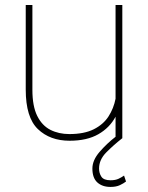

<svg xmlns="http://www.w3.org/2000/svg" viewBox="-20 -548 587 761"><path d="M479.5 171.4Q470.2 178.7 455.3 185.8Q440.4 192.9 418 192.9Q385.3 192.9 365.7 175Q346.2 157.2 346.2 120.1Q346.2 86.9 375 53.7Q403.8 20.5 438 -5.9V-85.4Q414.6 -41.5 369.6 -15.9Q324.7 9.8 255.9 9.8Q178.2 9.8 130.1 -36.4Q82 -82.5 82 -192.9V-528.3H108.4V-191.9Q108.4 -127.4 127.4 -88.9Q146.5 -50.3 179.7 -33.4Q212.9 -16.6 254.9 -16.6Q313.5 -16.6 351.6 -35.6Q389.6 -54.7 410.2 -86.7Q430.7 -118.7 438 -156.7V-528.3H464.8V0H464.4Q429.7 27.3 401.1 56.2Q372.6 85 372.6 120.1Q372.6 138.2 381.8 152.3Q391.1 166.5 418 166.5Q437.5 166.5 450.2 160.4Q462.9 154.3 471.7 147.9Z"/></svg>

Font: Vazirmatn UI Thin
Style: Regular
Weight: 100
Designer: Saber Rastikerdar
Foundry: Saber Rastikerdar
Version: Version 33.003